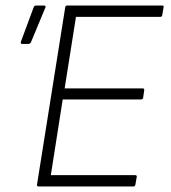

<svg xmlns="http://www.w3.org/2000/svg" viewBox="-20 -675 620 695"><path d="M120 0Q113 0 114 -7L216 -648Q217 -655 223 -655H566Q570 -655 571.5 -654Q573 -653 572 -648L567 -619Q566 -614 560 -614H255L214 -355H497Q503 -355 502 -348L498 -320Q496 -315 490 -315H207L164 -41H469Q476 -41 475 -35L470 -6Q468 0 463 0ZM60 -516Q53 -516 56 -525L102 -649Q104 -655 111 -655H140Q143 -655 144.5 -652.5Q146 -650 144 -647L92 -522Q89 -516 82 -516Z"/></svg>

Font: Sofia Sans ExtraLight
Style: Italic
Weight: 250
Italic angle: -9°
Version: Version 4.100-B